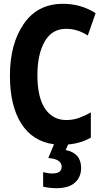

<svg xmlns="http://www.w3.org/2000/svg" viewBox="-20 -746 540 1006"><path d="M276 240Q340 240 372.5 211Q405 182 405 134Q405 56 324 40L337 11Q404 5 456 -25V-157Q426 -140 394.5 -128.5Q363 -117 327 -117Q257 -117 216.5 -176Q176 -235 176 -353Q176 -461 214 -528Q252 -595 326 -595Q386 -595 440 -560L481 -677Q405 -726 310 -726Q177 -726 104.5 -621Q32 -516 32 -349Q32 -192 91.5 -98.5Q151 -5 263 10L233 82Q303 87 303 128Q303 163 254 163Q232 163 206 156V232Q238 240 276 240Z"/></svg>

Font: Noto Sans Mono UI Condensed ExtraBold
Style: Regular
Weight: 800
Width: 3
Designer: Monotype Design team
Foundry: Monotype Imaging Inc.
Version: 1.000